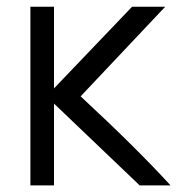

<svg xmlns="http://www.w3.org/2000/svg" viewBox="-20 -560 579 580"><path d="M71.8 0V-539.6H143.1V-293L378.9 -539.6H479L223.6 -269Q394 -110.8 495.1 0H401.9L143.1 -247.1V0Z"/></svg>

Font: Oxygen
Style: Normal
Weight: 400
Designer: Vernon Adams
Foundry: Vernon Adams
Version: Version Release 0.2.2 webfont; ttfautohint (v0.8.52-bc40) -l